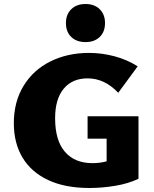

<svg xmlns="http://www.w3.org/2000/svg" viewBox="-20 -930 770 958"><path d="M671 -350V-38Q621 -14 555.5 -3Q490 8 426 8Q305 8 220.5 -31.5Q136 -71 92.5 -143.5Q49 -216 49 -315Q49 -422 97.5 -501.5Q146 -581 231.5 -623.5Q317 -666 424 -666Q489 -666 552 -649Q615 -632 667 -599L570 -467Q502 -539 417 -539Q341 -539 298 -487.5Q255 -436 255 -340Q255 -229 304 -172.5Q353 -116 441 -116Q479 -116 512 -125V-238H417V-350ZM309 -815Q309 -858 335.5 -884Q362 -910 407 -910Q451 -910 477.5 -884Q504 -858 504 -815Q504 -771 477.5 -745.5Q451 -720 407 -720Q362 -720 335.5 -745.5Q309 -771 309 -815Z"/></svg>

Font: Ysabeau Heavy
Style: Regular
Weight: 800
Designer: Christian Thalmann (Catharsis Fonts)
Version: Version 0.003